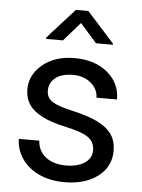

<svg xmlns="http://www.w3.org/2000/svg" viewBox="-54 -793 624 845"><g transform="rotate(5 258.0 -370.0)"><path d="M376 -140.1Q376 -176.8 348.4 -197Q320.8 -217.3 252.2 -231.9Q183.6 -246.6 143.3 -267.1Q103 -287.6 83.7 -315.9Q64.5 -344.2 64.5 -383.3Q64.5 -448.2 119.4 -493.2Q174.3 -538.1 259.8 -538.1Q349.6 -538.1 405.5 -491.7Q461.4 -445.3 461.4 -373H370.6Q370.6 -410.2 339.1 -437Q307.6 -463.9 259.8 -463.9Q210.4 -463.9 182.6 -442.4Q154.8 -420.9 154.8 -386.2Q154.8 -353.5 180.7 -336.9Q206.5 -320.3 274.2 -305.2Q341.8 -290 383.8 -269Q425.8 -248 446 -218.5Q466.3 -189 466.3 -146.5Q466.3 -75.7 409.7 -33Q353 9.8 262.7 9.8Q199.2 9.8 150.4 -12.7Q101.6 -35.2 74 -75.4Q46.4 -115.7 46.4 -162.6H136.7Q139.2 -117.2 173.1 -90.6Q207 -64 262.7 -64Q314 -64 345 -84.7Q376 -105.5 376 -140.1ZM422.4 -616.2V-611.3H347.7L274.4 -694.3L201.7 -611.3H127V-617.2L247.1 -750H301.8Z"/></g></svg>

Font: APIMedia Roboto
Style: Regular
Weight: 400
Designer: Google
Version: Version 2.137; 2017